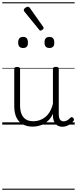

<svg xmlns="http://www.w3.org/2000/svg" viewBox="-20 -1111 686 1712"><path d="M270 18Q222 18 185 -1.5Q148 -21 127.5 -61.5Q107 -102 107 -166V-496Q107 -505 113 -509.5Q119 -514 132 -514Q146 -514 152.5 -509.5Q159 -505 159 -496V-171Q159 -127 171.5 -95.5Q184 -64 210 -47Q236 -30 277 -30Q306 -30 333 -39Q360 -48 383 -66.5Q406 -85 424 -115Q442 -145 452 -186V-496Q452 -506 458.5 -510.5Q465 -515 479 -515Q492 -515 498 -510.5Q504 -506 504 -496V-93Q504 -73 508.5 -58.5Q513 -44 523 -36.5Q533 -29 547 -29Q557 -29 567 -32.5Q577 -36 587 -43Q597 -50 607 -61Q613 -67 620 -66.5Q627 -66 633 -59Q638 -54 639.5 -47Q641 -40 636 -34Q625 -19 609 -7Q593 5 575 12Q557 19 537 19Q517 19 502 13Q487 7 476 -5Q465 -17 459 -35Q453 -53 452 -76V-97Q437 -63 415.5 -41Q394 -19 370 -6Q346 7 320.5 12.5Q295 18 270 18ZM186 -683Q164 -683 153 -695Q142 -707 142 -732Q142 -757 153 -769.5Q164 -782 186 -782Q208 -782 218.5 -769.5Q229 -757 229 -732Q230 -707 219 -695Q208 -683 186 -683ZM421 -683Q399 -683 388 -695Q377 -707 377 -732Q377 -757 388 -769.5Q399 -782 421 -782Q442 -782 453 -769.5Q464 -757 464 -732Q465 -707 453.5 -695Q442 -683 421 -683ZM342 -838Q339 -838 335.5 -839.5Q332 -841 329 -846L198 -1007Q195 -1012 193.5 -1014.5Q192 -1017 192 -1022Q192 -1028 198.5 -1035Q205 -1042 213.5 -1046.5Q222 -1051 228 -1051Q238 -1051 245 -1042L364 -873Q367 -869 368 -866Q369 -863 369 -861Q369 -854 359 -846Q349 -838 342 -838ZM0 571H646V581H0ZM0 -20H646V0H0ZM0 -505H646V-500H0ZM0 -1091H646V-1081H0Z"/></svg>

Font: Playwrite PT Guides
Style: Regular
Weight: 400
Designer: Veronika Burian, José Scaglione
Foundry: TypeTogether
Version: Version 1.003